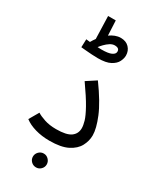

<svg xmlns="http://www.w3.org/2000/svg" viewBox="-255 -924 987 1192"><g transform="rotate(30 238.5 -328.0)"><path d="M35 -45 75 -114Q95 -101 131 -89Q167 -77 215 -77Q289 -77 320 -99.5Q351 -122 351 -162Q351 -182 342.5 -211.5Q334 -241 306 -291.5Q278 -342 220 -424L289 -469Q369 -359 400.5 -282Q432 -205 432 -157Q432 -117 412 -79.5Q392 -42 345 -18Q298 6 215 6Q160 6 113 -7.5Q66 -21 35 -45ZM219 -588Q201 -588 176.5 -589.5Q152 -591 130 -593Q108 -595 97 -596L99 -654Q105 -653 112 -652.5Q119 -652 127 -651Q137 -669 149 -685L144 -847H199L204 -741Q222 -754 241.5 -761.5Q261 -769 281 -769Q319 -769 341 -746Q363 -723 363 -689Q363 -669 351.5 -645.5Q340 -622 309 -605Q278 -588 219 -588ZM273 -710Q255 -710 238 -699Q221 -688 206.5 -673Q192 -658 184 -647Q200 -646 212 -646Q261 -646 283 -656.5Q305 -667 305 -684Q305 -698 296 -704Q287 -710 273 -710ZM226 191Q205 191 190.5 176.5Q176 162 176 142Q176 122 190.5 107Q205 92 226 92Q246 92 260.5 107Q275 122 275 142Q275 162 260.5 176.5Q246 191 226 191Z"/></g></svg>

Font: Noto IKEA Arabic
Style: Regular
Weight: 400
Designer: Monotype Design Team
Foundry: Monotype Imaging Inc.
Version: Version 1.200